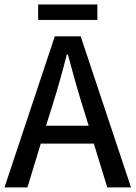

<svg xmlns="http://www.w3.org/2000/svg" viewBox="-21 -813 589 833"><path d="M-1.5 0 216.8 -655.3H329.1L547.4 0H444.3L386.2 -189.9H155.8L98.1 0ZM178.7 -267.6H363.8L335.4 -358.9Q318.8 -412.1 303.5 -466.8Q288.1 -521.5 273.4 -577.1H269Q254.9 -521.5 239.5 -466.8Q224.1 -412.1 207.5 -358.9ZM144.5 -726.6V-793.5H401.4V-726.6Z"/></svg>

Font: Varta Light SemiBold
Style: Regular
Weight: 600
Version: Version 1.004